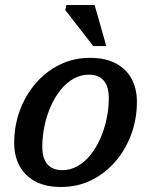

<svg xmlns="http://www.w3.org/2000/svg" viewBox="-20 -734 603 765"><path d="M338.5 -503.5Q400.5 -503.5 442.2 -481Q484 -458.5 504.8 -419.2Q525.5 -380 525.5 -328Q525.5 -260.5 503.2 -199.5Q481 -138.5 440.2 -91Q399.5 -43.5 344.5 -16.2Q289.5 11 223.5 11Q161.5 11 120 -11.5Q78.5 -34 57.5 -73.5Q36.5 -113 36.5 -164.5Q36.5 -232 58.8 -293Q81 -354 121.8 -401.5Q162.5 -449 217.8 -476.2Q273 -503.5 338.5 -503.5ZM227.5 -56Q260.5 -56 289.2 -72.2Q318 -88.5 340.8 -117Q363.5 -145.5 379.8 -182.2Q396 -219 404.8 -260.5Q413.5 -302 413.5 -344Q413.5 -389.5 393.2 -413Q373 -436.5 334.5 -436.5Q301.5 -436.5 272.8 -420.2Q244 -404 221.2 -375.5Q198.5 -347 182.2 -310.2Q166 -273.5 157.2 -232Q148.5 -190.5 148.5 -148.5Q148.5 -103 169 -79.5Q189.5 -56 227.5 -56ZM403.5 -550.5H351.5L240 -694L244.5 -714H357Z"/></svg>

Font: Newsreader 9pt Medium
Style: Italic
Weight: 500
Italic angle: -17°
Designer: Hugues Gentile
Foundry: Production Type
Version: Version 1.003